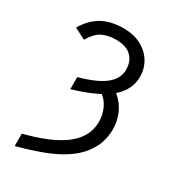

<svg xmlns="http://www.w3.org/2000/svg" viewBox="-218 -802 980 1113"><g transform="rotate(30 272.5 -245.5)"><path d="M66.4 208.5V125.5Q247.6 79.1 333.5 10.3Q419.4 -58.6 419.4 -155.8Q419.4 -203.1 401.1 -243.2Q382.8 -283.2 352.5 -305.2Q283.7 -268.1 180.7 -238.3V-318.8Q298.3 -351.6 351.6 -394.8Q404.8 -438 404.8 -496.1Q404.8 -553.7 370.4 -586.7Q335.9 -619.6 269 -619.6Q213.9 -619.6 175.5 -599.9Q137.2 -580.1 106 -525.9L31.2 -564.5Q72.8 -634.8 131.8 -666.7Q190.9 -698.7 272.9 -698.7Q341.3 -698.7 391.1 -672.4Q440.9 -646 468 -601.3Q495.1 -556.6 495.1 -501.5Q495.1 -414.6 421.9 -351.6Q467.3 -314.9 489.3 -264.6Q511.2 -214.4 511.2 -160.6Q511.2 -92.8 484.1 -38.6Q457 15.6 410.2 56.2Q378.9 83.5 335.7 108.4Q292.5 133.3 227.8 157.7Q163.1 182.1 66.4 208.5Z"/></g></svg>

Font: Arimo
Style: Regular
Weight: 400
Designer: Steve Matteson
Foundry: Monotype Imaging Inc.
Version: Version 1.33